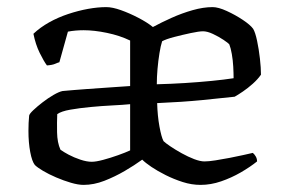

<svg xmlns="http://www.w3.org/2000/svg" viewBox="-20 -520 790 540"><path d="M215 0Q200 0 179.5 -6Q159 -12 138 -21Q117 -30 101 -39.5Q85 -49 78 -56Q70 -66 65 -92.5Q60 -119 60 -152Q60 -164 60.5 -174.5Q61 -185 62 -195Q63 -200 73.5 -210Q84 -220 99.5 -232Q115 -244 130.5 -253Q146 -262 156 -264Q167 -265 184.5 -266.5Q202 -268 223 -269.5Q244 -271 266 -272.5Q288 -274 309 -275.5Q330 -277 346 -278V-406Q317 -420 281 -427.5Q245 -435 215 -435Q204 -435 192.5 -434Q181 -433 171 -431L147 -345Q143 -344 135 -340.5Q127 -337 112 -336Q103 -348 91.5 -371.5Q80 -395 74 -425Q93 -443 118 -457Q143 -471 171.5 -480.5Q200 -490 227.5 -495Q255 -500 279 -500Q296 -500 320 -491.5Q344 -483 369 -470Q394 -457 410 -444Q434 -457 463 -470Q492 -483 522 -491.5Q552 -500 578 -500Q594 -500 618 -489Q642 -478 663 -464Q684 -450 692 -439Q698 -429 703 -405.5Q708 -382 711 -355.5Q714 -329 714 -310Q705 -297 691 -284.5Q677 -272 663 -262.5Q649 -253 640 -248Q605 -244 548.5 -238.5Q492 -233 422 -230Q423 -194 428.5 -164Q434 -134 440 -123Q445 -118 459 -108.5Q473 -99 491 -89Q509 -79 526 -72.5Q543 -66 555 -66Q567 -66 586 -69Q605 -72 626 -76Q647 -80 664.5 -84Q682 -88 691 -90Q695 -87 699 -80.5Q703 -74 703 -66Q683 -50 657 -35Q631 -20 602 -10Q573 0 544 0Q519 0 494 -8Q469 -16 446 -27.5Q423 -39 406 -50.5Q389 -62 380 -71Q358 -55 330.5 -39Q303 -23 273.5 -11.5Q244 0 215 0ZM238 -65Q250 -65 270.5 -70.5Q291 -76 312 -83.5Q333 -91 346 -97V-227Q326 -225 296 -223.5Q266 -222 234.5 -219Q203 -216 177.5 -211.5Q152 -207 141 -199Q140 -177 140.5 -148Q141 -119 150 -99Q158 -93 173 -85Q188 -77 206 -71Q224 -65 238 -65ZM421 -283Q461 -284 500.5 -286.5Q540 -289 575.5 -292.5Q611 -296 637 -300Q637 -314 636 -332.5Q635 -351 632 -368Q629 -385 625 -395Q622 -399 608.5 -408Q595 -417 579 -424.5Q563 -432 551 -432Q540 -432 516.5 -427Q493 -422 470 -416Q447 -410 436 -404Q432 -392 428.5 -370.5Q425 -349 423 -326Q421 -303 421 -283Z"/></svg>

Font: Texturina 12pt Light
Style: Regular
Weight: 300
Designer: Guillermo Torres Carreño
Foundry: Omnibus-Type
Version: Version 1.002